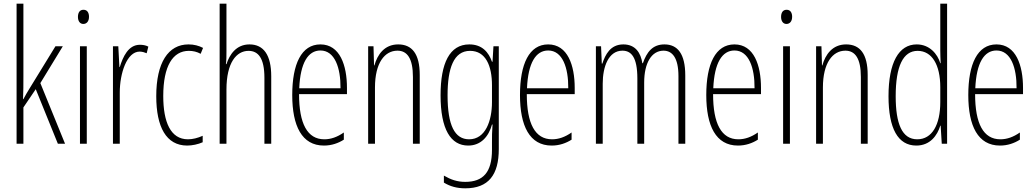

<svg xmlns="http://www.w3.org/2000/svg" viewBox="-20 -780 5617 1042"><path d="M107 -365V-760H70V0H107V-197L174 -296L294 0H333L199 -329L321 -529H281L138 -296C126 -277 119 -264 107 -242H105C107 -285 107 -321 107 -365Z M433 -727C411 -727 403 -709 403 -688C403 -667 413 -650 432 -650C451 -650 463 -665 463 -689C463 -709 455 -727 433 -727ZM451 -529H414V0H451Z M739 -537C676 -537 647 -471 630 -416H628L622 -529H593V0H630V-278C630 -381 668 -500 738 -500C752 -500 767 -495 776 -491L785 -527C770 -535 753 -537 739 -537Z M996 10C1023 10 1056 3 1080 -8V-43C1053 -31 1026 -24 1000 -24C906 -24 866 -117 866 -259C866 -422 918 -504 1005 -504C1028 -504 1049 -499 1069 -488L1082 -520C1059 -532 1033 -539 1003 -539C893 -539 828 -440 828 -258C828 -91 882 10 996 10Z M1209 -503V-760H1172V0H1209V-294C1209 -440 1263 -504 1329 -504C1381 -504 1415 -465 1415 -358V0H1452V-366C1452 -481 1411 -539 1334 -539C1262 -539 1226 -484 1209 -432H1206C1209 -455 1209 -472 1209 -503Z M1719 -539C1616 -539 1566 -433 1566 -264C1566 -97 1618 10 1738 10C1780 10 1816 -3 1846 -22V-61C1810 -36 1776 -24 1740 -24C1648 -24 1603 -109 1603 -269H1863V-303C1863 -425 1825 -539 1719 -539ZM1719 -506C1797 -506 1829 -412 1828 -301H1604C1610 -439 1652 -506 1719 -506Z M2141 -539C2066 -539 2028 -483 2012 -425H2010L2007 -529H1978V0H2015V-305C2015 -439 2068 -505 2137 -505C2190 -505 2221 -463 2221 -362V0H2258V-373C2258 -488 2216 -539 2141 -539Z M2527 -539C2420 -539 2371 -437 2371 -263C2371 -78 2426 10 2521 10C2589 10 2632 -38 2650 -104H2653C2650 -65 2650 -37 2650 -8V33C2650 156 2601 207 2505 207C2461 207 2427 195 2389 173V211C2423 232 2461 242 2505 242C2631 242 2687 169 2687 29V-529H2658L2653 -445H2650C2632 -496 2597 -539 2527 -539ZM2531 -504C2616 -504 2650 -423 2650 -317V-226C2650 -125 2615 -24 2526 -24C2448 -24 2409 -99 2409 -263C2409 -409 2442 -504 2531 -504Z M2955 -539C2852 -539 2802 -433 2802 -264C2802 -97 2854 10 2974 10C3016 10 3052 -3 3082 -22V-61C3046 -36 3012 -24 2976 -24C2884 -24 2839 -109 2839 -269H3099V-303C3099 -425 3061 -539 2955 -539ZM2955 -506C3033 -506 3065 -412 3064 -301H2840C2846 -439 2888 -506 2955 -506Z M3586 -539C3521 -539 3490 -497 3469 -437H3466C3458 -491 3430 -539 3363 -539C3292 -539 3265 -483 3249 -435H3246L3242 -529H3214V0H3251V-326C3251 -417 3282 -505 3358 -505C3405 -505 3439 -471 3439 -354V0H3476V-332C3476 -438 3516 -505 3581 -505C3628 -505 3662 -467 3662 -367V0H3699V-371C3699 -487 3658 -539 3586 -539Z M3966 -539C3863 -539 3813 -433 3813 -264C3813 -97 3865 10 3985 10C4027 10 4063 -3 4093 -22V-61C4057 -36 4023 -24 3987 -24C3895 -24 3850 -109 3850 -269H4110V-303C4110 -425 4072 -539 3966 -539ZM3966 -506C4044 -506 4076 -412 4075 -301H3851C3857 -439 3899 -506 3966 -506Z M4249 -727C4227 -727 4219 -709 4219 -688C4219 -667 4229 -650 4248 -650C4267 -650 4279 -665 4279 -689C4279 -709 4271 -727 4249 -727ZM4267 -529H4230V0H4267Z M4572 -539C4497 -539 4459 -483 4443 -425H4441L4438 -529H4409V0H4446V-305C4446 -439 4499 -505 4568 -505C4621 -505 4652 -463 4652 -362V0H4689V-373C4689 -488 4647 -539 4572 -539Z M4953 10C5028 10 5067 -45 5083 -98H5085L5091 0H5120V-760H5083V-506C5083 -484 5084 -463 5085 -437H5083C5068 -487 5025 -539 4955 -539C4858 -539 4802 -441 4802 -258C4802 -83 4853 10 4953 10ZM4958 -24C4875 -24 4841 -109 4841 -258C4841 -420 4881 -504 4960 -504C5038 -504 5083 -428 5083 -307V-226C5083 -102 5038 -24 4958 -24Z M5388 -539C5285 -539 5235 -433 5235 -264C5235 -97 5287 10 5407 10C5449 10 5485 -3 5515 -22V-61C5479 -36 5445 -24 5409 -24C5317 -24 5272 -109 5272 -269H5532V-303C5532 -425 5494 -539 5388 -539ZM5388 -506C5466 -506 5498 -412 5497 -301H5273C5279 -439 5321 -506 5388 -506Z"/></svg>

Font: Noto Sans Armenian ExtraCondensed ExtraLight
Style: Regular
Weight: 200
Width: 2
Designer: Monotype Design Team
Foundry: Monotype Imaging Inc.
Version: Version 2.008